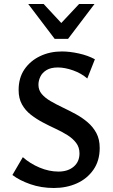

<svg xmlns="http://www.w3.org/2000/svg" viewBox="-20 -927 566 959"><path d="M377 -161Q377 -191 360.5 -213Q344 -235 317 -252Q290 -269 257.5 -284Q225 -299 193 -316Q161 -333 133.5 -354.5Q106 -376 89.5 -406Q73 -436 73 -477Q73 -538 102 -580.5Q131 -623 180 -646.5Q229 -670 289 -670Q328 -670 373.5 -660Q419 -650 454 -631L416 -535Q386 -561 345 -575.5Q304 -590 269 -590Q234 -590 212.5 -577Q191 -564 181.5 -544Q172 -524 172 -504Q172 -477 188.5 -457.5Q205 -438 232.5 -422Q260 -406 292.5 -390.5Q325 -375 357.5 -357.5Q390 -340 417.5 -316.5Q445 -293 461.5 -262Q478 -231 478 -188Q478 -124 446.5 -79Q415 -34 363.5 -11Q312 12 249 12Q186 12 131.5 -7Q77 -26 42 -53L94 -142Q130 -110 177.5 -90Q225 -70 272 -70Q319 -70 348 -94.5Q377 -119 377 -161ZM253 -733 271 -796 375 -907H452L320 -733ZM253 -733 121 -907H198L303 -794L320 -733Z"/></svg>

Font: Ysabeau Infant SemiBold
Style: Regular
Weight: 600
Designer: Christian Thalmann (Catharsis Fonts)
Version: Version 2.002; featfreeze: ss01,ss02,lnum